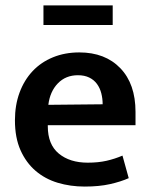

<svg xmlns="http://www.w3.org/2000/svg" viewBox="-20 -677 554 707"><path d="M479 -216H156V-212Q156 -145 196.5 -111.5Q237 -78 303 -78Q342 -78 372.5 -85Q403 -92 431 -104L454 -21Q425 -8 385 1Q345 10 292 10Q239 10 192.5 -4Q146 -18 111 -48Q76 -78 55.5 -124Q35 -170 35 -234Q35 -290 52 -336Q69 -382 100 -415Q131 -448 175 -466Q219 -484 272 -484Q367 -484 423 -426Q479 -368 479 -265ZM358 -293Q358 -314 353 -333.5Q348 -353 337 -368Q326 -383 308.5 -391.5Q291 -400 267 -400Q222 -400 193 -370Q164 -340 158 -291ZM395 -657V-585H140V-657Z"/></svg>

Font: Mukta Mahee SemiBold
Style: Regular
Weight: 600
Designer: Shuchita Grover, Noopur Datye, Girish Dalvi, Yashodeep Gholap
Foundry: Ek Type
Version: Version 2.538;PS 1.000;hotconv 16.6.51;makeotf.lib2.5.65220;